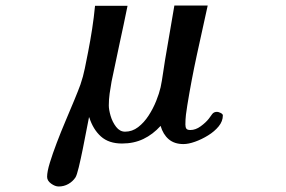

<svg xmlns="http://www.w3.org/2000/svg" viewBox="-20 -520 1040 697"><path d="M789 -101Q789 -80 774 -61.5Q759 -43 735.5 -28.5Q712 -14 688 -5.5Q664 3 646 3Q613 3 592.5 -14.5Q572 -32 563 -63Q535 -32 500.5 -15.5Q466 1 423 1Q375 1 346.5 -24.5Q318 -50 304 -94H303Q300 -80 294 -48Q288 -16 280.5 21Q273 58 266 87Q259 116 254 124Q244 139 228 148Q212 157 193 157Q180 157 165.5 146.5Q151 136 151 122Q151 103 161 70.5Q171 38 186 -1.5Q201 -41 218 -81Q235 -121 249.5 -156Q264 -191 272 -213Q282 -242 288 -272Q294 -302 300 -332Q308 -373 314.5 -415Q321 -457 325 -499H443Q429 -430 414 -361.5Q399 -293 385 -224Q381 -202 378 -180.5Q375 -159 375 -137Q375 -122 381.5 -99.5Q388 -77 401.5 -59.5Q415 -42 434 -42Q460 -42 481.5 -58.5Q503 -75 519.5 -100.5Q536 -126 547 -153.5Q558 -181 563 -203Q568 -227 571.5 -252Q575 -277 579 -301L613 -500H734Q714 -410 694.5 -320Q675 -230 660 -138Q657 -121 655 -103.5Q653 -86 653 -68Q653 -58 656.5 -53Q660 -48 671 -48Q690 -48 708.5 -61.5Q727 -75 738 -89Q744 -97 750 -105.5Q756 -114 768 -114Q773 -114 781 -110Q789 -106 789 -101Z"/></svg>

Font: Kaisei Tokumin
Style: Bold
Weight: 700
Designer: Font-Kai, 金井和夫
Foundry: KAZUO KANAI
Version: Version 5.003